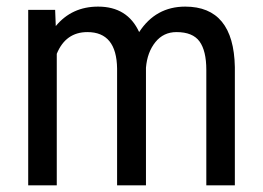

<svg xmlns="http://www.w3.org/2000/svg" viewBox="-20 -558 792 578"><path d="M146 -528.3H64.9V0H150.9V-396C168.8 -439.6 199.5 -461.4 243.2 -461.4C301.8 -461.4 331.5 -424.8 332.5 -351.6V0H419.4V-354C422 -385.3 431.5 -411 447.8 -431.2C464 -451.3 485.2 -461.4 511.2 -461.4C543.8 -461.4 566.9 -452.1 580.6 -433.3C594.2 -414.6 601.1 -386.1 601.1 -347.7V0H687V-356C684.7 -477.4 634.9 -538.1 537.6 -538.1C478.4 -538.1 432.1 -512.5 398.9 -461.4C375.5 -512.5 334.3 -538.1 275.4 -538.1C222.7 -538.1 180.2 -518.6 147.9 -479.5Z"/></svg>

Font: Roboto Condensed
Style: Regular
Weight: 400
Designer: Google
Version: Version 2.134; 2016